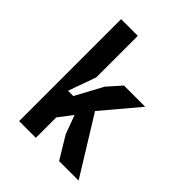

<svg xmlns="http://www.w3.org/2000/svg" viewBox="-213 -898 1025 1025"><g transform="rotate(45 300.0 -385.0)"><path d="M230 -770V-456.2L173.8 -299H213.8L296.8 -452.8L365.2 -530H525.4L352.4 -324.6L553 0H405.8L329.2 -126.4L290 -232.8L230 -154V0H104V-770Z"/></g></svg>

Font: Fliege Mono Thin
Style: Regular
Weight: 100
Version: Version 0.020;Glyphs 3.3 (3306)